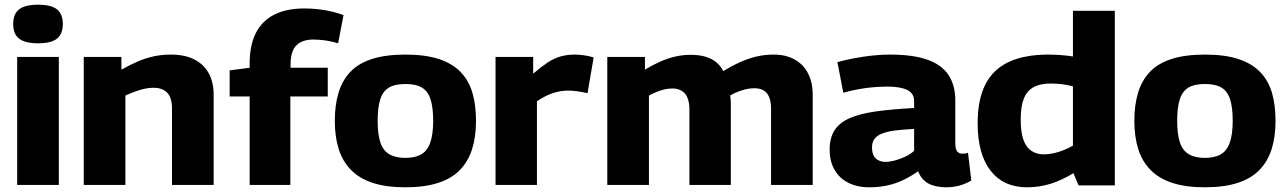

<svg xmlns="http://www.w3.org/2000/svg" viewBox="-20 -786 5471 816"><path d="M142 -602Q86 -602 61 -622Q36 -642 36 -684Q36 -726 61 -746Q86 -766 142 -766Q198 -766 222.5 -746Q247 -726 247 -684Q247 -642 222.5 -622Q198 -602 142 -602ZM53 0V-544H230V0Z M336 0V-544H496V-490Q535 -512 568.5 -526Q602 -540 635.5 -547Q669 -554 706 -554Q767 -554 807.5 -532.5Q848 -511 868 -473Q888 -435 888 -385V0H711V-326Q711 -371 690.5 -392Q670 -413 632 -413Q612 -413 593 -408.5Q574 -404 554.5 -397Q535 -390 513 -380V0Z M1041 0V-376H956V-487L1041 -498V-516Q1041 -594 1067.5 -646Q1094 -698 1146 -724Q1198 -750 1272 -750Q1315 -750 1356.5 -743.5Q1398 -737 1440 -722L1417 -602Q1392 -610 1364 -614Q1336 -618 1312 -618Q1265 -618 1240 -593.5Q1215 -569 1215 -513V-498H1373V-376H1214V0Z M1403 -273Q1403 -339 1418.5 -391Q1434 -443 1468 -479.5Q1502 -516 1560 -535Q1618 -554 1703 -554Q1788 -554 1845.5 -535Q1903 -516 1938 -479.5Q1973 -443 1988 -391Q2003 -339 2003 -273Q2003 -205 1986.5 -152.5Q1970 -100 1934.5 -63.5Q1899 -27 1841.5 -8.5Q1784 10 1703 10Q1622 10 1565 -8.5Q1508 -27 1472 -63.5Q1436 -100 1419.5 -152.5Q1403 -205 1403 -273ZM1585 -273Q1585 -216 1596.5 -181Q1608 -146 1634.5 -130.5Q1661 -115 1703 -115Q1745 -115 1771 -130.5Q1797 -146 1809 -181Q1821 -216 1821 -273Q1821 -329 1810 -363.5Q1799 -398 1773.5 -413.5Q1748 -429 1703 -429Q1658 -429 1632.5 -413.5Q1607 -398 1596 -363.5Q1585 -329 1585 -273Z M2246 -544V-473Q2280 -502 2307 -520Q2334 -538 2362 -546Q2390 -554 2422 -554Q2441 -554 2462 -551Q2483 -548 2503 -542L2477 -390Q2455 -395 2434 -398Q2413 -401 2394 -401Q2364 -401 2332 -391Q2300 -381 2262 -356V0H2086V-544Z M2561 0V-544H2721V-490Q2756 -511 2788 -525Q2820 -539 2851.5 -546Q2883 -553 2915 -553Q2952 -553 2978.5 -545Q3005 -537 3023.5 -522Q3042 -507 3054 -484Q3094 -508 3128 -523Q3162 -538 3196 -546Q3230 -554 3268 -554Q3302 -554 3328.5 -545.5Q3355 -537 3375 -521.5Q3395 -506 3408 -485Q3421 -464 3427.5 -438.5Q3434 -413 3434 -385V0H3257V-326Q3257 -343 3253.5 -358.5Q3250 -374 3242 -386Q3234 -398 3220 -404.5Q3206 -411 3185 -411Q3167 -411 3149 -406.5Q3131 -402 3114.5 -395.5Q3098 -389 3083 -380Q3085 -370 3085.5 -360Q3086 -350 3086 -341V0H2910V-325Q2910 -342 2906 -357.5Q2902 -373 2894 -384.5Q2886 -396 2871.5 -403Q2857 -410 2837 -410Q2820 -410 2803.5 -406Q2787 -402 2771 -395.5Q2755 -389 2738 -380V0Z M3506 -150Q3506 -200 3527 -232.5Q3548 -265 3591.5 -284Q3635 -303 3703 -312.5Q3771 -322 3865 -327V-357Q3865 -389 3836 -403.5Q3807 -418 3751 -418Q3726 -418 3694 -415.5Q3662 -413 3629 -407Q3596 -401 3564 -392L3539 -522Q3590 -536 3649.5 -545Q3709 -554 3763 -554Q3860 -554 3921 -532.5Q3982 -511 4011 -467.5Q4040 -424 4040 -359V-180Q4040 -152 4048 -142.5Q4056 -133 4069 -133Q4074 -133 4081 -133.5Q4088 -134 4094 -137L4108 -19Q4087 -6 4060 2Q4033 10 4002 10Q3956 10 3926 -6Q3896 -22 3882 -58Q3852 -37 3820 -21.5Q3788 -6 3752.5 2Q3717 10 3673 10Q3638 10 3607.5 0Q3577 -10 3554.5 -30Q3532 -50 3519 -80Q3506 -110 3506 -150ZM3686 -159Q3686 -128 3701.5 -113Q3717 -98 3744 -98Q3761 -98 3783.5 -104Q3806 -110 3828 -120.5Q3850 -131 3865 -145V-238Q3819 -236 3785 -231.5Q3751 -227 3729 -218.5Q3707 -210 3696.5 -195.5Q3686 -181 3686 -159Z M4564 2 4542 -50Q4491 -19 4443.5 -4.5Q4396 10 4345 10Q4245 10 4190 -60.5Q4135 -131 4135 -262Q4135 -362 4167.5 -426.5Q4200 -491 4267 -522.5Q4334 -554 4436 -554Q4461 -554 4488 -552Q4515 -550 4540 -546V-740H4718V2ZM4540 -167V-419Q4514 -426 4490.5 -428.5Q4467 -431 4444 -431Q4402 -431 4373.5 -416Q4345 -401 4331.5 -367.5Q4318 -334 4318 -277Q4318 -226 4329 -193.5Q4340 -161 4362.5 -145.5Q4385 -130 4416 -130Q4435 -130 4454.5 -134Q4474 -138 4495.5 -146Q4517 -154 4540 -167Z M4801 -273Q4801 -339 4816.5 -391Q4832 -443 4866 -479.5Q4900 -516 4958 -535Q5016 -554 5101 -554Q5186 -554 5243.5 -535Q5301 -516 5336 -479.5Q5371 -443 5386 -391Q5401 -339 5401 -273Q5401 -205 5384.5 -152.5Q5368 -100 5332.5 -63.5Q5297 -27 5239.5 -8.5Q5182 10 5101 10Q5020 10 4963 -8.5Q4906 -27 4870 -63.5Q4834 -100 4817.5 -152.5Q4801 -205 4801 -273ZM4983 -273Q4983 -216 4994.5 -181Q5006 -146 5032.5 -130.5Q5059 -115 5101 -115Q5143 -115 5169 -130.5Q5195 -146 5207 -181Q5219 -216 5219 -273Q5219 -329 5208 -363.5Q5197 -398 5171.5 -413.5Q5146 -429 5101 -429Q5056 -429 5030.5 -413.5Q5005 -398 4994 -363.5Q4983 -329 4983 -273Z"/></svg>

Font: Georama SemiExpanded
Style: Bold
Weight: 700
Width: 6
Designer: Jean-Baptiste Levee
Foundry: Production Type
Version: Version 1.001